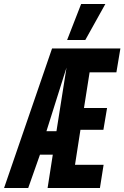

<svg xmlns="http://www.w3.org/2000/svg" viewBox="-62 -943 624 963"><path d="M176.7 0 202.8 -167.4H138.5L79.5 0H-41.6L199.1 -700H541.9L521.8 -580.2H387.4L359.2 -401.3H475L456.6 -292H341.5L314.2 -116.3H457.6L439.2 0ZM171 -285.1H221.2L271.5 -603.8ZM274.6 -742.3 344.9 -922.8H466.3L365.8 -742.3Z"/></svg>

Font: Georama
Style: Italic
Weight: 400
Width: 2
Italic angle: -9°
Designer: Jean-Baptiste Levee
Foundry: Production Type
Version: Version 1.000